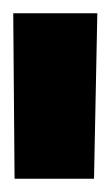

<svg xmlns="http://www.w3.org/2000/svg" viewBox="-40 -710 167 290"><path d="M-20 -690H107L102 -440H-18Z"/></svg>

Font: Panefresco 999wt
Style: Regular
Weight: 900
Version: Version 1.001